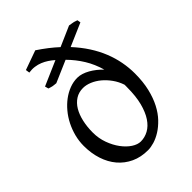

<svg xmlns="http://www.w3.org/2000/svg" viewBox="-209 -802 916 916"><g transform="rotate(-45 249.0 -344.0)"><path d="M383.3 -286.1Q374 -314 357.2 -337.6Q340.3 -361.3 319.6 -378.7Q298.8 -396 275.9 -405.5Q252.9 -415 231.9 -415Q203.1 -415 181.2 -400.9Q159.2 -386.7 144.5 -362.1Q129.9 -337.4 122.3 -303.7Q114.7 -270 114.7 -231Q114.7 -192.4 127.4 -157.5Q140.1 -122.6 159.7 -96.2Q179.2 -69.8 202.6 -54.4Q226.1 -39.1 247.1 -39.1Q273.9 -39.1 298.6 -52.5Q323.2 -65.9 342 -94Q360.8 -122.1 372.1 -165.5Q383.3 -209 383.3 -269Q383.3 -273.4 383.5 -277.8Q383.8 -282.2 383.3 -286.1ZM456.5 -289.1Q456.5 -232.4 445.8 -188Q435.1 -143.6 417.5 -109.9Q399.9 -76.2 377.2 -52.5Q354.5 -28.8 330.6 -13.9Q306.6 1 283.7 7.8Q260.7 14.6 242.2 14.6Q194.3 14.6 156.7 -2.9Q119.1 -20.5 93 -51.3Q66.9 -82 53 -124.5Q39.1 -167 39.1 -216.8Q39.1 -249 47.1 -280.3Q55.2 -311.5 69.3 -339.6Q83.5 -367.7 103.3 -391.4Q123 -415 146 -432.1Q168.9 -449.2 194.8 -459Q220.7 -468.8 247.1 -468.8Q261.7 -468.8 277.3 -463.9Q293 -459 308.6 -450.2Q324.2 -441.4 338.9 -429.7Q353.5 -418 366.2 -404.8Q352.1 -454.1 327.6 -493.9Q303.2 -533.7 268.6 -568.8L158.2 -521Q148.9 -522 144 -522.5Q139.2 -522.9 135.3 -523.7Q131.3 -524.4 126.7 -525.9Q122.1 -527.3 113.8 -529.8L108.9 -547.9L233.4 -602.1Q220.2 -613.8 205.8 -623.3Q191.4 -632.8 175.3 -639.4Q159.2 -646 141.4 -648.4Q123.5 -650.9 103 -647.9L100.1 -668L198.2 -703.1Q253.4 -666.5 294.4 -628.4L396 -672.9Q407.7 -670.9 413.8 -669.9Q419.9 -668.9 424.1 -668Q428.2 -667 431.9 -665.5Q435.5 -664.1 441.9 -662.1L444.8 -645L328.6 -594.7Q362.3 -558.1 386.7 -520.3Q411.1 -482.4 426.5 -443.8Q441.9 -405.3 449.2 -366.2Q456.5 -327.1 456.5 -289.1Z"/></g></svg>

Font: Gentium Unicode
Style: Regular
Weight: 400
Version: Version 1.009